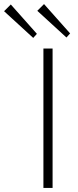

<svg xmlns="http://www.w3.org/2000/svg" viewBox="-108 -923 383 942"><path d="M105 -685H150V-1H105ZM-88 -868 -55 -901 73 -757 55 -737ZM75 -870 108 -903 236 -759 218 -739Z"/></svg>

Font: Bellota Light
Style: Regular
Weight: 300
Designer: Kemie Guaida
Foundry: Kemie Guaida
Version: Version 4.001